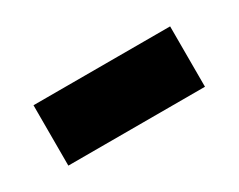

<svg xmlns="http://www.w3.org/2000/svg" viewBox="-34 -425 391 314"><g transform="rotate(-30 161.0 -268.0)"><path d="M32 -211V-325H290V-211Z"/></g></svg>

Font: Noto Sans UI
Style: Bold
Weight: 700
Designer: Monotype Design Team
Foundry: Monotype Imaging Inc.
Version: Version 1.901